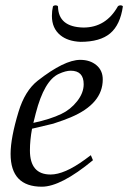

<svg xmlns="http://www.w3.org/2000/svg" viewBox="-20 -689 484 725"><path d="M368 -389Q368 -297 247 -246Q224 -236 181 -222L101 -203Q93 -160 93 -121Q93 -30 171 -30Q223 -30 300 -86L323 -103L331 -84Q210 16 138 16Q20 16 20 -108Q20 -168 50 -267Q74 -346 122 -384Q223 -463 283 -463Q320 -463 344 -443Q368 -423 368 -389ZM296 -371Q296 -422 247 -422Q228 -422 202 -410Q147 -385 115 -261L106 -225Q171 -239 212 -259Q246 -275 271 -306.5Q296 -338 296 -371ZM444 -665Q434 -595 396 -563Q358 -531 284 -531Q236 -533 208 -556Q176 -582 176 -629Q176 -648 180 -665Q184 -669 190 -669Q196 -669 199 -665Q200 -587 295 -585Q380 -585 425 -665Q429 -669 435 -669Q441 -669 444 -665Z"/></svg>

Font: GFS Didot
Style: Italic
Weight: 400
Italic angle: -12°
Designer: Takis Katsoulidis and George D. Matthiopoulos
Foundry: George Matthiopoulos and Takis Katsoulidis
Version: Version 1.0